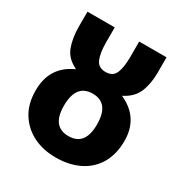

<svg xmlns="http://www.w3.org/2000/svg" viewBox="-177 -895 990 1039"><g transform="rotate(30 318.0 -375.0)"><path d="M315.9 9.8C370.1 9.8 418 -0.5 460 -20.5C543.9 -61 594.2 -140.6 594.2 -253.9C594.2 -351.1 549.3 -419.4 460 -459C500.5 -479 528.3 -506.3 543 -541.5C557.6 -576.7 564.9 -617.7 564.9 -664.1V-759.8H394V-664.1C394 -619.6 388.7 -585.4 378.4 -561.5C368.2 -537.6 347.7 -525.9 317.9 -525.9C288.1 -525.9 267.6 -538.1 257.3 -562.5C246.6 -586.9 241.2 -621.6 241.2 -666V-759.8H70.8V-666C70.8 -618.7 77.6 -577.6 90.8 -542C104 -506.3 131.3 -479 172.9 -459C81.1 -418 41 -347.2 41 -251C41 -194.8 53.2 -147.5 78.1 -108.4C127.4 -30.3 212.9 9.8 315.9 9.8ZM317.9 -125C249 -125 214.8 -168.5 214.8 -254.9C214.8 -345.2 249 -390.1 317.9 -390.1C386.7 -390.1 420.9 -345.7 420.9 -256.8C420.9 -168.9 386.7 -125 317.9 -125Z"/></g></svg>

Font: Noto Reveo Sans
Style: Regular
Weight: 800
Designer: Monotype Design Team
Foundry: Monotype Imaging Inc.
Version: Version 2.007